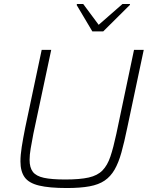

<svg xmlns="http://www.w3.org/2000/svg" viewBox="-20 -939 758 967"><path d="M316 8Q228 8 176.5 -4.5Q125 -17 104 -46.5Q83 -76 83 -126Q83 -158 89.5 -199.5Q96 -241 107 -296L190 -688H238L148 -265Q140 -223 134.5 -191Q129 -159 129 -134Q129 -95 145.5 -73.5Q162 -52 201 -43.5Q240 -35 309 -35Q383 -35 427 -45Q471 -55 496 -80.5Q521 -106 536 -150.5Q551 -195 566 -265L655 -688H704L621 -296Q606 -223 591.5 -171Q577 -119 557 -84.5Q537 -50 507 -29.5Q477 -9 430.5 -0.5Q384 8 316 8ZM445 -781 366 -914 368 -919H399L477 -814L597 -919H635L634 -914L500 -781Z"/></svg>

Font: Saira Thin ExtraLight
Style: Italic
Weight: 250
Italic angle: -12°
Version: Version 1.101